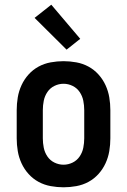

<svg xmlns="http://www.w3.org/2000/svg" viewBox="-20 -788 540 816"><path d="M250 8Q223 8 195.5 3Q168 -2 144 -15Q120 -28 101.5 -48.5Q83 -69 71.5 -94Q60 -119 55.5 -146Q51 -173 51 -200V-320Q51 -347 55.5 -374Q60 -401 71.5 -426Q83 -451 101.5 -471.5Q120 -492 144 -505Q168 -518 195.5 -523Q223 -528 250 -528Q277 -528 304.5 -523Q332 -518 356 -505Q380 -492 398.5 -471.5Q417 -451 428.5 -426Q440 -401 444.5 -374Q449 -347 449 -320V-200Q449 -173 444.5 -146Q440 -119 428.5 -94Q417 -69 398.5 -48.5Q380 -28 356 -15Q332 -2 304.5 3Q277 8 250 8ZM250 -88Q270 -88 288.5 -97Q307 -106 318.5 -123Q330 -140 334 -160Q338 -180 338 -200V-320Q338 -340 334 -360Q330 -380 318.5 -397Q307 -414 288.5 -423Q270 -432 250 -432Q230 -432 211.5 -423Q193 -414 181.5 -397Q170 -380 166 -360Q162 -340 162 -320V-200Q162 -180 166 -160Q170 -140 181.5 -123Q193 -106 211.5 -97Q230 -88 250 -88ZM263 -577 127 -712 198 -768 321 -623Z"/></svg>

Font: Iosevka Web
Style: Bold
Weight: 700
Monospace: yes
Designer: Belleve Invis
Foundry: Belleve Invis
Version: Version 28.0.3; ttfautohint (v1.8.3)